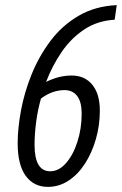

<svg xmlns="http://www.w3.org/2000/svg" viewBox="-20 -719 476 750"><path d="M167 11Q112 11 80.5 -32Q49 -75 49 -160Q49 -217 62 -287.5Q75 -358 103.5 -428.5Q132 -499 177 -559Q222 -619 286.5 -657Q351 -695 436 -699L428 -642Q360 -638 308.5 -603.5Q257 -569 220.5 -515.5Q184 -462 160 -399Q210 -424 260 -424Q311 -424 340.5 -388Q370 -352 370 -287Q370 -229 354.5 -175.5Q339 -122 312 -80Q285 -38 248 -13.5Q211 11 167 11ZM176 -50Q210 -50 238 -82Q266 -114 282.5 -165.5Q299 -217 299 -275Q299 -321 281.5 -344Q264 -367 232 -367Q184 -367 140 -334Q127 -288 121 -241Q115 -194 115 -153Q115 -50 176 -50Z"/></svg>

Font: Ubuntu Sans Condensed
Style: Italic
Weight: 400
Width: 3
Italic angle: -13.5°
Designer: Dalton Maag Ltd
Foundry: Dalton Maag Ltd
Version: Version 1.006; ttfautohint (v1.8.4.7-5d5b)